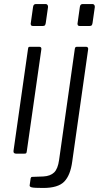

<svg xmlns="http://www.w3.org/2000/svg" viewBox="-20 -762 504 952"><path d="M113 -13Q112 -4 109.5 -2Q107 0 98 0H61Q53 0 49.5 -3.5Q46 -7 47 -14L119 -520Q120 -527 122 -528.5Q124 -530 129 -530H175Q181 -530 183.5 -526.5Q186 -523 185 -517ZM207 -649Q206 -641 203 -637Q200 -633 191 -633H143Q136 -633 133.5 -638Q131 -643 133 -650L144 -728Q146 -742 158 -742H207Q212 -742 215.5 -737.5Q219 -733 218 -726ZM338 40Q329 107 298.5 138.5Q268 170 194 170Q149 170 137.5 167Q126 164 127 157L132 122Q133 119 134.5 117Q136 115 140 115L195 113Q230 111 248.5 93Q267 75 273 31L351 -520Q352 -526 354.5 -528Q357 -530 362 -530H407Q413 -530 415.5 -526Q418 -522 417 -517L338 40ZM439 -649Q438 -641 435 -637Q432 -633 423 -633H375Q368 -633 365.5 -638Q363 -643 365 -650L376 -728Q378 -742 390 -742H439Q444 -742 447.5 -737.5Q451 -733 450 -726Z"/></svg>

Font: Libre Franklin Light
Style: Italic
Weight: 300
Italic angle: -8°
Designer: Pablo Impallari, Rodrigo Fuenzalida, Nhung Nguyen
Foundry: Impallari Type
Version: Version 3.000